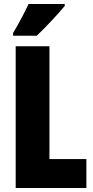

<svg xmlns="http://www.w3.org/2000/svg" viewBox="-20 -947 468 967"><path d="M306 -917V-927H124C103 -883 78 -834 46 -781V-767H165C215 -814 278 -883 306 -917ZM59 0H415V-146H229V-714H59Z"/></svg>

Font: Noto Sans Devanagari ExtraCondensed Black
Style: Regular
Weight: 900
Width: 2
Designer: Jelle Bosma - Monotype Design Team
Foundry: Monotype Imaging Inc.
Version: Version 2.004